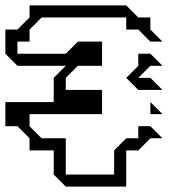

<svg xmlns="http://www.w3.org/2000/svg" viewBox="-20 -560 638 715"><path d="M450 -270 495 -315V-360H540L585 -315H540L495 -270H540L585 -225H495ZM540 -135V-180L585 -135ZM0 -90V-180H180V-270L225 -315H45L0 -360V-450H45L90 -495V-540H450L495 -495H540V-450L585 -405H540L495 -450H450V-495H135L90 -450V-405H45V-360H225L270 -405H360V-315H270L225 -270V-225H360V-135H90V-90L135 -45H225V90H405V0L450 -45H495V-90H540L585 -45H540L495 0H450V135H225L180 90V0H90V-45L45 -90Z"/></svg>

Font: Rubik Iso
Style: Regular
Weight: 400
Designer: Hubert and Fischer, NaN
Foundry: Hubert and Fischer, NaN
Version: Version 2.200